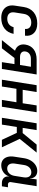

<svg xmlns="http://www.w3.org/2000/svg" viewBox="1195 -1795 610 3040"><g transform="rotate(90 1500.0 -275.0)"><path d="M261 10Q194 10 147 -16.5Q100 -43 79.5 -90.5Q59 -138 69 -203L91 -347Q107 -448 175.5 -504Q244 -560 352 -560Q451 -560 503.5 -507Q556 -454 545 -366H438Q443 -413 415.5 -439Q388 -465 337 -465Q282 -465 245.5 -434.5Q209 -404 200 -348L177 -203Q168 -146 195 -115.5Q222 -85 277 -85Q328 -85 363 -111Q398 -137 410 -185H516Q498 -92 431 -41Q364 10 261 10Z M615 0 783 -208Q729 -224 702.5 -267.5Q676 -311 686 -372Q700 -457 761.5 -503.5Q823 -550 923 -550H1159L1072 0H964L995 -199H898L745 0ZM884 -287H1009L1037 -459H912Q864 -459 832.5 -436Q801 -413 795 -372Q789 -332 812.5 -309.5Q836 -287 884 -287Z M1242 0 1329 -550H1437L1402 -329H1615L1649 -550H1757L1670 0H1562L1599 -230H1386L1350 0Z M1845 0 1932 -550H2040L2005 -329H2087L2269 -550H2396L2179 -282L2312 0H2194L2084 -236H1990L1953 0Z M2596 10Q2546 10 2512 -16Q2478 -42 2464.5 -89Q2451 -136 2461 -197L2485 -352Q2495 -414 2524 -460.5Q2553 -507 2595 -533.5Q2637 -560 2687 -560Q2741 -560 2772.5 -528.5Q2804 -497 2803 -445H2806L2820 -550H2928L2863 -139Q2860 -120 2870.5 -108Q2881 -96 2900 -96H2945L2930 0H2878Q2824 0 2795.5 -32.5Q2767 -65 2775 -117V-118Q2757 -60 2708.5 -25Q2660 10 2596 10ZM2648 -84Q2693 -84 2725 -116Q2757 -148 2765 -203L2788 -347Q2796 -402 2774.5 -434Q2753 -466 2709 -466Q2663 -466 2631.5 -434Q2600 -402 2592 -347L2570 -203Q2562 -148 2583 -116Q2604 -84 2648 -84Z"/></g></svg>

Font: JetBrains Mono NL SemiBold
Style: Italic
Weight: 600
Italic angle: -9°
Monospace: yes
Designer: Philipp Nurullin, Konstantin Bulenkov
Foundry: JetBrains
Version: Version 2.305; ttfautohint (v1.8.4.7-5d5b)